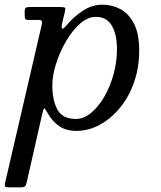

<svg xmlns="http://www.w3.org/2000/svg" viewBox="-54 -550 688 820"><path d="M74.5 -520H202.5Q221 -520 223.8 -516.5Q226.5 -513 222.5 -497L212.5 -455.5Q207.5 -434.5 210.5 -428.5Q213.5 -422.5 232.5 -444.5Q264 -481.5 302.5 -505.8Q341 -530 382.5 -530Q425.5 -530 461.2 -510.5Q497 -491 518.8 -448Q540.5 -405 540.5 -335Q540.5 -260 518 -197Q495.5 -134 457 -88Q418.5 -42 371 -16.5Q323.5 9 273 9Q228.5 9 199.2 -11Q170 -31 151 -64.5Q138.5 -86.5 135.2 -87.5Q132 -88.5 126 -62L60.5 227Q58 238.5 54 244.2Q50 250 35 250H-17.5Q-31 250 -32.8 246Q-34.5 242 -32.5 232L123 -439Q126 -452.5 125.2 -458.8Q124.5 -465 105.5 -465H67.5Q56 -465 53.8 -469.2Q51.5 -473.5 51.5 -485V-499.5Q51.5 -514 56.2 -517Q61 -520 74.5 -520ZM169.5 -185Q169.5 -122 191.2 -82Q213 -42 270.5 -42Q304 -42 335.2 -68Q366.5 -94 391.5 -137Q416.5 -180 431 -233Q445.5 -286 445.5 -340Q445.5 -403 423.5 -440.5Q401.5 -478 355.5 -478Q321 -478 288 -449Q255 -420 228.2 -374.2Q201.5 -328.5 185.5 -278.2Q169.5 -228 169.5 -185Z"/></svg>

Font: Besley
Style: Italic
Weight: 400
Italic angle: -13°
Designer: Owen Earl
Foundry: indestructible type*
Version: Version 4.000; ttfautohint (v1.8.4.7-5d5b)